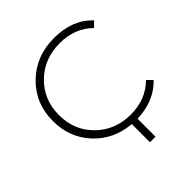

<svg xmlns="http://www.w3.org/2000/svg" viewBox="-230 -859 1173 1173"><g transform="rotate(-45 357.0 -272.5)"><path d="M428 -42Q557 -42 642 -126L675 -93Q586 0 438 5V160H390V3Q247 -9 154.5 -108Q62 -207 62 -350Q62 -503 166 -604Q270 -705 426 -705Q584 -705 675 -608L642 -575Q558 -658 428 -658Q293 -658 203.5 -570Q114 -482 114 -350Q114 -218 203.5 -130Q293 -42 428 -42Z"/></g></svg>

Font: mBank Light
Style: Regular
Weight: 300
Designer: Julieta Ulanovsky
Foundry: Julieta Ulanovsky
Version: Version 7.200;PS 007.200;hotconv 1.0.88;makeotf.lib2.5.64775